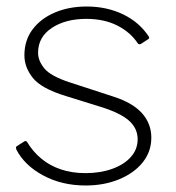

<svg xmlns="http://www.w3.org/2000/svg" viewBox="-20 -560 541 590"><path d="M404 -426Q381 -461 340.5 -481.5Q300 -502 245 -502Q181 -502 139 -474Q97 -446 97 -398Q97 -373 116.5 -349.5Q136 -326 194 -307L329 -263Q388 -244 416.5 -212Q445 -180 445 -137Q445 -94 418.5 -61Q392 -28 346 -9Q300 10 243 10Q170 10 112.5 -21Q55 -52 30 -101Q29 -104 29 -106.5Q29 -109 32 -111L54 -125Q56 -127 59 -126.5Q62 -126 63 -124Q81 -94 107 -72.5Q133 -51 167 -39.5Q201 -28 243 -28Q288 -28 324.5 -41Q361 -54 382 -77.5Q403 -101 403 -132Q403 -166 375.5 -190Q348 -214 285 -233L182 -265Q107 -288 81 -320.5Q55 -353 55 -390Q55 -436 80 -469.5Q105 -503 148.5 -521.5Q192 -540 246 -540Q308 -540 358 -516Q408 -492 437 -448Q439 -445 438.5 -443.5Q438 -442 436 -440L413 -425Q411 -424 408.5 -424Q406 -424 404 -426Z"/></svg>

Font: Libre Franklin Thin Thin
Style: Regular
Weight: 250
Version: Version 3.000